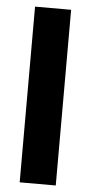

<svg xmlns="http://www.w3.org/2000/svg" viewBox="-53 -760 375 792"><g transform="rotate(5 134.5 -364.0)"><path d="M209 -727.5V0H59.6V-727.5Z"/></g></svg>

Font: Inter 24pt
Style: Bold
Weight: 700
Designer: Rasmus Andersson
Foundry: rsms
Version: Version 4.001;git-66647c0bb